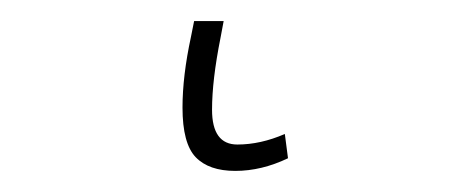

<svg xmlns="http://www.w3.org/2000/svg" viewBox="-20 35 435 182"><path d="M153 137Q153 107 161 70L164 55H192L189 71Q181 111 181 139Q181 172 205 172Q227 172 250 162L253 185Q228 197 203 197Q178 197 165.5 184Q153 171 153 137Z"/></svg>

Font: Noto Serif CondThin
Style: Italic
Weight: 250
Width: 3
Italic angle: -12°
Designer: Monotype Design Team
Foundry: Monotype Imaging Inc.
Version: Version 1.001